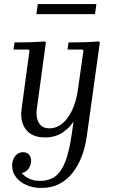

<svg xmlns="http://www.w3.org/2000/svg" viewBox="-20 -670 562 950"><path d="M185 260Q143 260 110.5 245.5Q78 231 59 206Q40 181 40 150Q40 122 55 102.5Q70 83 94 83Q113 83 123.5 95Q134 107 134 126Q134 146 121.5 164Q109 182 88 186Q100 202 123 213.5Q146 225 178 225Q223 225 253.5 202.5Q284 180 303.5 129Q323 78 335 -7L344 -69Q324 -37 288.5 -13.5Q253 10 202 10Q139 10 108.5 -29Q78 -68 87 -132L126 -420L121 -425H47L52 -460Q91 -460 126.5 -461Q162 -462 202 -465L207 -460L162 -130Q159 -107 163.5 -85Q168 -63 183 -49Q198 -35 224 -35Q259 -35 288 -58.5Q317 -82 337.5 -126Q358 -170 366 -230L393 -420L388 -425H314L319 -460Q358 -460 393.5 -461Q429 -462 469 -465L474 -460L410 0Q403 54 385.5 101Q368 148 340 184Q312 220 273.5 240Q235 260 185 260ZM167 -650H457L450 -600H160Z"/></svg>

Font: Brygada 1918
Style: Italic
Weight: 400
Italic angle: -8°
Designer: Mateusz Machalski | Borys Kosmynka | Przemek Hoffer
Foundry: NIEPODLEGLA 2018
Version: Version 3.006